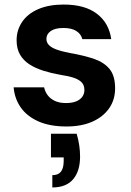

<svg xmlns="http://www.w3.org/2000/svg" viewBox="-20 -544 575 844"><path d="M272 12Q199 12 148.5 -10.5Q98 -33 71 -72Q44 -111 40 -160H174Q178 -141 189.5 -125.5Q201 -110 221 -100.5Q241 -91 270 -91Q297 -91 315 -98.5Q333 -106 342 -119Q351 -132 351 -148Q351 -170 338.5 -182.5Q326 -195 303 -202.5Q280 -210 246 -215Q206 -222 171 -233Q136 -244 109.5 -261Q83 -278 68 -304Q53 -330 53 -367Q53 -412 77.5 -448Q102 -484 148.5 -504Q195 -524 260 -524Q353 -524 406 -483.5Q459 -443 469 -372H342Q336 -395 315 -408Q294 -421 259 -421Q222 -421 203 -407.5Q184 -394 184 -373Q184 -358 194.5 -346.5Q205 -335 228 -326.5Q251 -318 287 -311Q351 -300 395 -284.5Q439 -269 462.5 -239.5Q486 -210 486 -156Q486 -105 459.5 -67.5Q433 -30 385.5 -9Q338 12 272 12ZM210 280V226Q236 226 248 210.5Q260 195 260 163V148H204V44H317Q325 71 328.5 96Q332 121 332 144Q332 208 301.5 244Q271 280 210 280Z"/></svg>

Font: DM Sans 12pt
Style: Bold
Weight: 700
Version: Version 4.004;gftools[0.9.30]